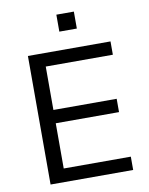

<svg xmlns="http://www.w3.org/2000/svg" viewBox="-97 -967 803 1037"><g transform="rotate(-10 305.0 -449.0)"><path d="M95 0V-705H548V-632H180V-394H527V-321H180V-73H548V0ZM285 -805V-898H381V-805Z"/></g></svg>

Font: Nunito Sans 10pt
Style: Regular
Weight: 400
Designer: Vernon Adams
Foundry: Vernon Adams
Version: Version 3.101;gftools[0.9.27]